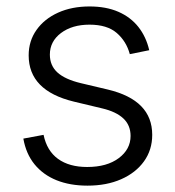

<svg xmlns="http://www.w3.org/2000/svg" viewBox="-20 -567 545 598"><path d="M252.4 11.2Q198.2 11.2 156.2 -5.6Q114.3 -22.5 87.6 -55.2Q61 -87.9 52.7 -135.3L115.7 -147Q126 -97.2 160.9 -72Q195.8 -46.9 251.5 -46.9Q313 -46.9 349.9 -74.5Q386.7 -102.1 386.7 -143.6Q386.7 -176.8 364.3 -198Q341.8 -219.2 297.9 -229.5L210 -250.5Q139.6 -267.6 104.5 -303.5Q69.3 -339.4 69.3 -394.5Q69.3 -439.5 93.8 -473.9Q118.2 -508.3 160.9 -527.6Q203.6 -546.9 258.8 -546.9Q310.5 -546.9 348.6 -530.3Q386.7 -513.7 410.9 -483.2Q435.1 -452.6 444.8 -410.6L384.3 -398.4Q373.5 -438.5 343.5 -464.4Q313.5 -490.2 258.8 -490.2Q204.6 -490.2 169.9 -464.1Q135.3 -438 135.3 -397Q135.3 -362.8 158.9 -341.3Q182.6 -319.8 231.4 -308.1L315.9 -288.1Q385.3 -271.5 419.7 -236.3Q454.1 -201.2 454.1 -147Q454.1 -100.1 428.5 -64.5Q402.8 -28.8 357.4 -8.8Q312 11.2 252.4 11.2Z"/></svg>

Font: Inter 18pt Light
Style: Regular
Weight: 300
Designer: Rasmus Andersson
Foundry: rsms
Version: Version 4.001;git-66647c0bb